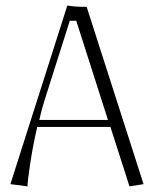

<svg xmlns="http://www.w3.org/2000/svg" viewBox="-20 -657 548 685"><path d="M289.1 -632.8 492.2 0 441.9 7.8 374 -204.1H112.8Q97.2 -136.2 87.6 -72.5Q78.1 -8.8 78.1 7.8L17.1 0L220.2 -637.2Q247.1 -632.8 267.1 -632.8ZM252 -583H229L138.2 -296.9Q128.9 -267.6 120.1 -229H365.2Z"/></svg>

Font: Resagokr
Style: Light
Weight: 300
Designer: gluk
Foundry: gluk
Version: Version 0.95